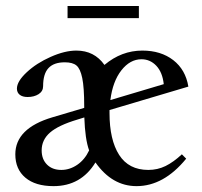

<svg xmlns="http://www.w3.org/2000/svg" viewBox="-20 -617 681 648"><path d="M208 -555.7V-596.7H448.7V-555.7ZM160.6 11.2Q99.6 11.2 65.7 -17.3Q31.7 -45.9 31.7 -96.2Q31.7 -184.1 157.2 -221.2L264.2 -252.9V-258.3Q264.2 -321.8 257.6 -353.5Q251 -385.3 238 -396Q225.1 -406.7 198.7 -406.7Q161.6 -406.7 143.6 -387.2Q125.5 -367.7 125.5 -326.2Q125.5 -309.1 110.4 -299.3Q95.2 -289.6 73.2 -289.6Q56.2 -289.6 46.6 -297.1Q37.1 -304.7 37.1 -317.9Q37.1 -342.3 70.1 -373Q103 -403.8 150.9 -425Q198.7 -446.3 237.8 -446.3Q298.3 -446.3 332.5 -397.9Q390.1 -446.3 460.4 -446.3Q522.9 -446.3 564.7 -414.1Q606.4 -381.8 615.7 -324.7L349.6 -245.6V-235.8Q349.6 -145 382.1 -94.2Q414.6 -43.5 480.5 -43.5Q511.7 -43.5 538.6 -56.6Q565.4 -69.8 593.8 -96.2L608.4 -81.5Q532.7 11.2 440.9 11.2Q358.4 11.2 302.2 -68.8Q253.4 11.2 160.6 11.2ZM457.5 -417Q418.9 -417 389.6 -379.6Q360.4 -342.3 352.5 -279.3L532.7 -333Q528.3 -373 507.6 -395Q486.8 -417 457.5 -417ZM120.6 -109.4Q120.6 -79.6 138.7 -61.5Q156.7 -43.5 187 -43.5Q215.3 -43.5 240.7 -60.8Q266.1 -78.1 280.8 -109.4Q267.1 -147 264.6 -220.7L241.2 -213.4Q177.2 -194.3 148.9 -169.7Q120.6 -145 120.6 -109.4Z"/></svg>

Font: Elstob Medium
Style: Regular
Weight: 500
Designer: Peter S. Baker
Version: Version 1.015